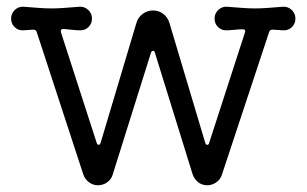

<svg xmlns="http://www.w3.org/2000/svg" viewBox="-20 -532 910 570"><path d="M820 -512Q835 -513 846 -502.5Q857 -492 857 -477Q857 -461 846 -451Q835 -441 820 -442L790 -444Q781 -444 779 -437L639 -14Q635 0 622.5 9Q610 18 595 18Q580 18 568.5 9Q557 0 552 -14L440 -375Q439 -381 434 -381Q430 -381 428 -375L315 -15Q311 0 298.5 9Q286 18 271 18Q256 18 244 9Q232 0 227 -15L89 -437Q87 -444 78 -444L50 -442Q35 -441 24 -451Q13 -461 13 -477Q13 -492 24 -502.5Q35 -513 50 -512Q76 -510 95.5 -508.5Q115 -507 133 -507Q151 -507 170.5 -508.5Q190 -510 216 -512Q231 -513 242 -502.5Q253 -492 253 -477Q253 -462 243 -452Q233 -442 219 -442Q207 -442 194.5 -443.5Q182 -445 169 -446Q158 -446 161 -436L267 -108Q269 -102 273 -102Q277 -102 279 -109L385 -464Q390 -481 404 -491Q418 -501 434 -501Q451 -501 464.5 -491Q478 -481 483 -464L589 -109Q591 -102 595 -102Q600 -102 601 -108L707 -435Q707 -436 707.5 -437Q708 -438 708 -439Q708 -445 701 -445Q688 -445 675.5 -443.5Q663 -442 651 -442Q637 -442 627 -452Q617 -462 617 -477Q617 -492 628 -502.5Q639 -513 654 -512Q680 -510 699.5 -508.5Q719 -507 737 -507Q755 -507 775 -508.5Q795 -510 820 -512Z"/></svg>

Font: Kiwi Maru
Style: Regular
Weight: 400
Designer: Hiroki-Chan
Version: Version 1.100